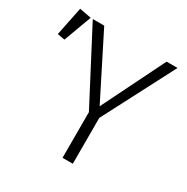

<svg xmlns="http://www.w3.org/2000/svg" viewBox="-262 -835 945 972"><g transform="rotate(30 210.5 -349.0)"><path d="M292 0H231.9V-267.1L13.2 -685.1H80.1L264.2 -319.8L444.8 -685.1H508.8L292 -268.1ZM1 -685.1 -59.1 -522.9 -102.1 -530.8 -67.9 -698.2Z"/></g></svg>

Font: FiraSans-Light
Style: Regular
Weight: 300
Designer: Carrois Corporate & Edenspiekermann AG
Foundry: Carrois Corporate GbR & Edenspiekermann AG
Version: Version 3.106;PS 003.106;hotconv 1.0.70;makeotf.lib2.5.58329